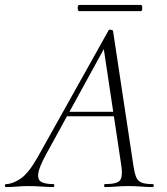

<svg xmlns="http://www.w3.org/2000/svg" viewBox="-58 -758 677 778"><path d="M-34 0Q-38 0 -38 -6Q-38 -12 -34 -12Q-8 -12 24.5 -33.5Q57 -55 94 -120L382 -635Q384 -639 391.5 -637.5Q399 -636 400 -633L483 -84Q487 -57 493.5 -41Q500 -25 515 -18.5Q530 -12 561 -12Q565 -12 565 -6Q565 0 561 0Q538 0 514 -2Q490 -4 462 -4Q434 -4 412.5 -2Q391 0 367 0Q364 0 364 -6Q364 -12 367 -12Q416 -12 428 -27Q440 -42 434 -84L361 -570L378 -587L129 -133Q100 -80 97 -54Q94 -28 111 -20Q128 -12 158 -12Q162 -12 162 -6Q162 0 157 0Q138 0 111 -2Q84 -4 58 -4Q29 -4 10.5 -2Q-8 0 -34 0ZM199 -287 214 -305H428L430 -287ZM262 -713Q259 -713 257.5 -719.5Q256 -726 257.5 -732Q259 -738 262 -738H513Q517 -738 518 -732Q519 -726 518 -719.5Q517 -713 513 -713Z"/></svg>

Font: Cormorant Infant Light
Style: Italic
Weight: 300
Italic angle: -10°
Designer: Christian Thalmann (Catharsis Fonts)
Foundry: Catharsis Fonts
Version: Version 4.001